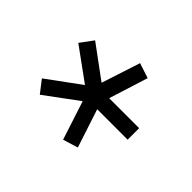

<svg xmlns="http://www.w3.org/2000/svg" viewBox="-85 -832 589 589"><g transform="rotate(45 210.0 -537.5)"><path d="M192 -497 85 -418 54 -458 162 -537 56 -614 87 -656 193 -578 234 -704 283 -688 243 -561H373V-511H241L282 -386L233 -371Z"/></g></svg>

Font: Cairo
Style: Regular
Weight: 400
Designer: Mohamed Gaber, the designers of Titillium
Foundry: Kief Type Foundry
Version: Version 2.009; ttfautohint (v1.5.33-1714) -l 8 -r 50 -G 200 